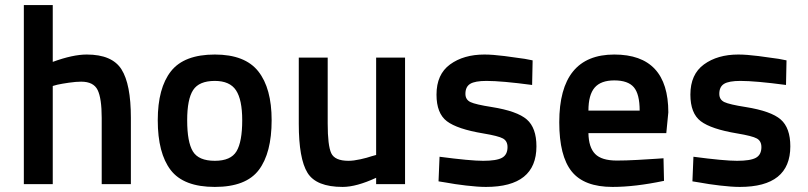

<svg xmlns="http://www.w3.org/2000/svg" viewBox="-20 -726 3186 757"><path d="M188 0H74V-706H188V-482Q267 -511 322 -511Q422 -511 459 -452.5Q496 -394 496 -262V0H381V-261Q381 -338 365 -371Q349 -404 300 -404Q280 -404 252 -400Q224 -396 206 -392L188 -387Z M827 -511Q946 -511 998.5 -444.5Q1051 -378 1051 -252Q1051 -123 1000.5 -56Q950 11 827 11Q704 11 653 -55.5Q602 -122 602 -252Q602 -379 654 -445Q706 -511 827 -511ZM827 -92Q890 -92 912.5 -129.5Q935 -167 935 -252Q935 -333 910.5 -370Q886 -407 827 -407Q765 -407 741.5 -371Q718 -335 718 -252Q718 -166 740.5 -129Q763 -92 827 -92Z M1463 -499H1577V0H1463V-25Q1385 11 1331 11Q1227 11 1192.5 -44.5Q1158 -100 1158 -238V-499H1272V-239Q1272 -152 1286 -122Q1300 -92 1354 -92Q1374 -92 1401 -98Q1428 -104 1445 -110L1463 -115Z M2080 -488 2078 -391Q1958 -407 1898 -407Q1853 -407 1834 -395.5Q1815 -384 1815 -356Q1815 -333 1835 -323.5Q1855 -314 1919 -304Q2019 -288 2057 -255Q2095 -222 2095 -149Q2095 11 1896 11Q1864 11 1817.5 5.5Q1771 0 1740 -6L1709 -11L1713 -108Q1834 -92 1885 -92Q1938 -92 1959.5 -104Q1981 -116 1981 -146Q1981 -170 1963 -180Q1945 -190 1885 -200Q1783 -217 1742 -248Q1701 -279 1701 -353Q1701 -433 1754.5 -472Q1808 -511 1890 -511Q1922 -511 1969.5 -505Q2017 -499 2049 -494Z M2412 -93Q2447 -93 2493 -95.5Q2539 -98 2567 -100L2596 -102L2598 -13Q2484 11 2395 11Q2283 11 2234 -50Q2185 -111 2185 -244Q2185 -511 2402 -511Q2615 -511 2615 -283L2607 -201H2300Q2301 -145 2326.5 -119Q2352 -93 2412 -93ZM2300 -290H2502Q2502 -355 2479 -382Q2456 -409 2402 -409Q2349 -409 2324.5 -380.5Q2300 -352 2300 -290Z M3081 -488 3079 -391Q2959 -407 2899 -407Q2854 -407 2835 -395.5Q2816 -384 2816 -356Q2816 -333 2836 -323.5Q2856 -314 2920 -304Q3020 -288 3058 -255Q3096 -222 3096 -149Q3096 11 2897 11Q2865 11 2818.5 5.5Q2772 0 2741 -6L2710 -11L2714 -108Q2835 -92 2886 -92Q2939 -92 2960.5 -104Q2982 -116 2982 -146Q2982 -170 2964 -180Q2946 -190 2886 -200Q2784 -217 2743 -248Q2702 -279 2702 -353Q2702 -433 2755.5 -472Q2809 -511 2891 -511Q2923 -511 2970.5 -505Q3018 -499 3050 -494Z"/></svg>

Font: TypoPRO Titillium Text
Style: 800 wt
Weight: 800
Designer: Accademia di Belle Arti di Urbino and others
Foundry: Accademia di Belle Arti di Urbino and others.
Version: Version 25.000